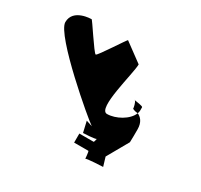

<svg xmlns="http://www.w3.org/2000/svg" viewBox="-137 -869 1038 993"><g transform="rotate(30 382.0 -372.5)"><path d="M34 -613C34 -535 396 -230 422 -215L385 -227L400 -162C404 -162 472 -165 477 -171C476 -166 473 -150 470 -150H385V-96H470C474 -96 477 -48 477 -52C477 -58 578 -62 578 -62L562 -115L634 -242C635 -246 635 -315 635 -319C635 -363 614 -383 594 -392C577 -346 509 -309 458 -309C398 -309 472 -557 472 -613L362 -694C362 -702 264 -546 254 -546C243 -546 144 -702 144 -694C144 -694 34 -694 34 -613ZM547 -443C546 -444 545 -444 544 -444C544 -444 543 -444 547 -443ZM547 -443C556 -437 562 -407 562 -400C562 -400 577 -392 594 -392C596 -398 598 -403 598 -409V-430C598 -436 560 -441 547 -443Z"/></g></svg>

Font: Ampere
Style: Regular
Weight: 400
Version: Version 1